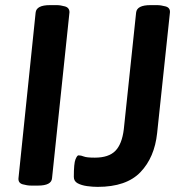

<svg xmlns="http://www.w3.org/2000/svg" viewBox="-20 -722 725 749"><path d="M102 2Q86 2 68.5 -3Q51 -8 52 -26L119 -673Q122 -702 175 -702H201Q216 -702 233.5 -697Q251 -692 251 -674L183 -27Q181 2 128 2ZM361 7Q341 7 319.5 4Q298 1 283 -7Q268 -15 268 -32Q268 -85 274.5 -100.5Q281 -116 286 -116Q296 -116 307 -111.5Q318 -107 350 -107Q404 -107 430 -133.5Q456 -160 463 -218L511 -673Q514 -702 567 -702H592Q608 -702 626 -697Q644 -692 643 -674L593 -203Q583 -108 528 -50.5Q473 7 361 7Z"/></svg>

Font: Asap SemiBold
Style: Italic
Weight: 600
Italic angle: -6°
Designer: Pablo Cosgaya
Foundry: Omnibus-Type
Version: Version 3.001; ttfautohint (v1.8.3)